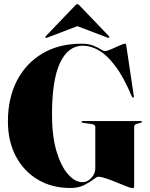

<svg xmlns="http://www.w3.org/2000/svg" viewBox="-20 -928 750 958"><path d="M649.5 -2Q649.5 11 642.5 11Q634.5 11 612.5 2.5Q590.5 -6 563 -17.5Q535.5 -29 510.2 -37.5Q485 -46 470.5 -46Q462.5 -46 444.8 -32Q427 -18 398.8 -4Q370.5 10 330.5 10Q240 10 169.8 -31.2Q99.5 -72.5 59.5 -147.5Q19.5 -222.5 19.5 -323Q19.5 -438 64.2 -525Q109 -612 191.5 -661Q274 -710 386.5 -710Q420.5 -710 444.2 -700.8Q468 -691.5 482.2 -682.2Q496.5 -673 501.5 -673Q513.5 -673 534.5 -682.2Q555.5 -691.5 575.8 -700.8Q596 -710 605.5 -710Q607 -710 608.2 -708.2Q609.5 -706.5 610.5 -698L647.5 -450Q648.5 -442.5 645.5 -441Q642.5 -439.5 638.5 -445Q598.5 -540.5 557 -596.2Q515.5 -652 474.5 -676Q433.5 -700 393.5 -700Q320.5 -700 280 -615.5Q239.5 -531 239.5 -355Q239.5 -248 262 -173Q284.5 -98 319.5 -58.5Q354.5 -19 391.5 -19Q416.5 -19 436 -40.5Q455.5 -62 455.5 -88V-295Q455.5 -307 432.5 -310L394.5 -315Q386.5 -316.5 386.5 -320Q386.5 -324 392.5 -324H682.5Q688.5 -324 688.5 -320Q688.5 -317 680.5 -315L662.5 -310Q649.5 -306.5 649.5 -295ZM216.5 -740.5Q210.5 -738 208 -740Q205 -743 208.5 -747.5L355.5 -901Q361.5 -907.5 366 -907.5Q370.5 -907.5 376.5 -901L523.5 -747.5Q527.5 -742.5 524 -740Q522 -738 516 -740.5L366 -797.5Z"/></svg>

Font: Fraunces 144pt Black
Style: Regular
Weight: 900
Version: Version 1.000;[0bf87f6ff]